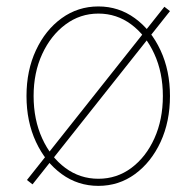

<svg xmlns="http://www.w3.org/2000/svg" viewBox="-20 -575 619 605"><path d="M290 10.7Q225.6 10.7 174.3 -26.6Q123 -64 93.3 -127.9Q63.5 -191.9 63.5 -272.5Q63.5 -353 93.3 -416.7Q123 -480.5 174.3 -517.6Q225.6 -554.7 290 -554.7Q354 -554.7 405 -517.6Q456.1 -480.5 485.8 -416.5Q515.6 -352.5 515.6 -272.5Q515.6 -191.9 486.1 -127.9Q456.5 -64 405.5 -26.6Q354.5 10.7 290 10.7ZM290 -11.7Q348.1 -11.7 394 -45.9Q439.9 -80.1 466.6 -139.2Q493.2 -198.2 493.2 -272.5Q493.2 -346.2 466.3 -405Q439.5 -463.9 393.6 -498Q347.7 -532.2 290 -532.2Q232.4 -532.2 186.3 -497.8Q140.1 -463.4 113 -404.8Q85.9 -346.2 85.9 -272.5Q85.9 -198.2 112.8 -139.2Q139.6 -80.1 185.8 -45.9Q231.9 -11.7 290 -11.7ZM82.5 5.9 64.9 -7.8 498 -553.7 515.6 -540Z"/></svg>

Font: Inter Thin
Style: Regular
Weight: 250
Designer: Rasmus Andersson
Foundry: rsms
Version: Version 4.001;git-66647c0bb